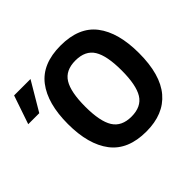

<svg xmlns="http://www.w3.org/2000/svg" viewBox="-162 -894 1112 1112"><g transform="rotate(-45 394.0 -338.0)"><path d="M746.1 -337.9Q746.1 -161.6 671.6 -73.7Q597.2 14.2 455.1 14.2Q305.2 14.2 234.6 -78.4Q164.1 -170.9 164.1 -337.9Q164.1 -505.9 234.6 -597.9Q305.2 -689.9 455.1 -689.9Q606 -689.9 676 -597.9Q746.1 -505.9 746.1 -337.9ZM604 -337.9Q604 -458 570.1 -512.9Q536.1 -567.9 455.1 -567.9Q374 -567.9 340.1 -512.9Q306.2 -458 306.2 -337.9Q306.2 -217.8 340.6 -162.8Q375 -107.9 455.1 -107.9Q536.1 -107.9 570.1 -162.8Q604 -217.8 604 -337.9ZM195.3 -675.8 91.3 -500H1L61 -675.8Z"/></g></svg>

Font: Clear Sans
Style: Bold
Weight: 700
Foundry: Intel Corporation
Version: Version 1.00